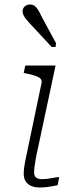

<svg xmlns="http://www.w3.org/2000/svg" viewBox="-20 -827 339 850"><path d="M155 3Q135 3 119 -3.5Q103 -10 94 -23.5Q85 -37 85 -57Q85 -73 88 -92.5Q91 -112 96.5 -137Q102 -162 108 -192L164 -460Q166 -472 159 -479Q152 -486 136 -491.5Q120 -497 95 -502L85 -504L92 -537H226L148 -171Q142 -146 138.5 -125.5Q135 -105 133 -90Q131 -75 131 -64Q131 -48 140 -41Q149 -34 164 -34Q180 -34 194 -36Q208 -38 220.5 -40.5Q233 -43 242 -43L235 -7Q225 -5 211.5 -2.5Q198 0 184 1.5Q170 3 155 3ZM165 -752Q157 -770 149.5 -782Q142 -794 134 -800.5Q126 -807 113 -807Q99 -807 89.5 -798.5Q80 -790 80 -776Q80 -768 84.5 -759Q89 -750 96.5 -741Q104 -732 112 -723L209 -619H226L228 -636Z"/></svg>

Font: Roboto Serif 20pt Thin
Style: Italic
Weight: 250
Italic angle: -10°
Version: Version 1.007